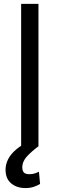

<svg xmlns="http://www.w3.org/2000/svg" viewBox="-20 -747 304 980"><path d="M176.3 -727.1V0H87.9V-727.1ZM109.4 212.9Q65.9 212.9 37.1 189Q8.3 165 8.3 119.1Q8.3 92.8 21 66.7Q33.7 40.5 62.3 16.1Q90.8 -8.3 137.7 -29.8L175.8 0Q144 23.4 118.9 49.8Q93.8 76.2 93.8 107.9Q93.8 124 101.6 133.1Q109.4 142.1 130.4 142.1Q146.5 142.1 158.9 137.7Q171.4 133.3 178.7 129.4L184.6 191.9Q172.9 199.2 153.8 206.1Q134.8 212.9 109.4 212.9Z"/></svg>

Font: Sahel VF Regular
Style: Regular
Weight: 400
Foundry: Saber Rastikerdar (saber.rastikerdar@gmail.com)
Version: Version 3.4.0